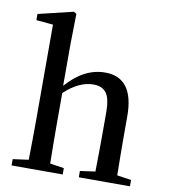

<svg xmlns="http://www.w3.org/2000/svg" viewBox="-89 -889 848 964"><g transform="rotate(10 335.5 -407.0)"><path d="M566.4 -43 638.7 -32.2V0H377.9V-32.2L455.1 -43Q457 -154.3 457 -232.4V-345.7Q457 -415 436 -443.4Q415 -471.7 370.1 -471.7Q296.9 -471.7 222.7 -402.3V-232.4Q222.7 -154.3 224.6 -43L295.9 -32.2V0H35.2V-32.2L115.2 -43Q117.2 -156.2 117.2 -232.4V-732.4L31.2 -740.2V-771.5L210 -814.5L223.6 -805.7L220.7 -649.4V-438.5Q309.6 -541 418 -541Q564.5 -541 564.5 -343.8V-232.4Q564.5 -154.3 566.4 -43Z"/></g></svg>

Font: GenYoMin TW TTF SemiBold
Style: Regular
Weight: 600
Version: Version 1.300